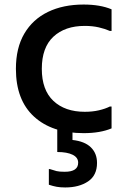

<svg xmlns="http://www.w3.org/2000/svg" viewBox="-20 -577 548 845"><path d="M50 -274Q50 -366 87 -429Q124 -492 191 -524.5Q258 -557 348 -557Q421 -557 471 -536V-441H463Q443 -450 415 -456.5Q387 -463 353 -463Q266 -463 215 -415.5Q164 -368 164 -274Q164 -181 215 -133Q266 -85 353 -85Q387 -85 415 -91.5Q443 -98 463 -108H471V-12Q421 9 348 9Q209 9 129.5 -64Q50 -137 50 -274ZM299 -24V39Q353 45 380 71.5Q407 98 407 140Q407 195 367.5 221.5Q328 248 267 248Q245 248 229 245Q213 242 195 236V167H199Q217 173 229 176Q241 179 265 179Q324 179 324 139Q324 116 299.5 104Q275 92 232 92V-24Z"/></svg>

Font: Kufam Medium
Style: Regular
Weight: 500
Designer: Wael Morcos, Artur Schmal
Foundry: Original Type
Version: Version 1.300; ttfautohint (v1.8.3)